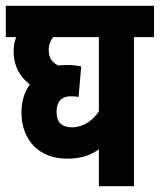

<svg xmlns="http://www.w3.org/2000/svg" viewBox="-20 -642 551 662"><path d="M511 -514V-622H0V-514H36C30 -500 27 -483 27 -464C27 -415 48 -377 83 -351C63 -324 54 -290 54 -255C54 -159 114 -95 211 -95C262 -95 292 -107 321 -127V0H442V-514ZM175 -256C175 -294 195 -310 223 -310C235 -310 245 -309 251 -308L260 -413C245 -416 228 -418 213 -418C202 -418 191 -417 181 -416C159 -427 148 -442 148 -470C148 -488 154 -502 163 -514H321V-258C298 -225 267 -203 228 -203C196 -203 175 -218 175 -256Z"/></svg>

Font: Noto Sans ExtraCondensed
Style: Bold Italic
Weight: 700
Width: 2
Italic angle: -12°
Designer: Monotype Design Team
Foundry: Monotype Imaging Inc.
Version: Version 2.013